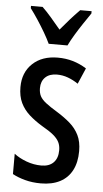

<svg xmlns="http://www.w3.org/2000/svg" viewBox="-55 -801 456 846"><g transform="rotate(5 173.0 -378.5)"><path d="M314.5 -146.5Q314.5 -96.2 296.1 -61.3Q277.8 -26.4 242.9 -8.3Q208 9.8 158.2 9.8Q120.6 9.8 88.6 1.2Q56.6 -7.3 32.7 -20.5V-110.4Q55.2 -92.8 87.6 -80.8Q120.1 -68.8 153.8 -68.8Q188.5 -68.8 207.5 -88.1Q226.6 -107.4 226.6 -142.6Q226.6 -163.1 218.8 -178.7Q210.9 -194.3 192.9 -209.2Q174.8 -224.1 143.6 -241.7Q110.4 -261.7 85.2 -284.2Q60.1 -306.6 46.1 -335.7Q32.2 -364.7 32.2 -405.3Q32.2 -470.2 74 -509.5Q115.7 -548.8 185.5 -548.8Q220.7 -548.8 252.2 -539.6Q283.7 -530.3 312.5 -512.2L282.2 -441.9Q260.7 -456.5 237.1 -465.3Q213.4 -474.1 188 -474.1Q155.3 -474.1 136.7 -456.3Q118.2 -438.5 118.2 -408.2Q118.2 -387.7 125.7 -373Q133.3 -358.4 151.9 -344Q170.4 -329.6 202.6 -310.1Q235.8 -289.6 261 -267.6Q286.1 -245.6 300.3 -216.8Q314.5 -188 314.5 -146.5ZM139.6 -606Q129.4 -627.9 114 -654.3Q98.6 -680.7 81.3 -707Q64 -733.4 47.4 -755.4V-765.6H98.6Q116.7 -748.5 138.4 -723.4Q160.2 -698.2 181.6 -672.4Q206.1 -701.7 223.6 -721.4Q241.2 -741.2 265.1 -765.6H315.4V-755.4Q301.3 -734.9 283.7 -708.7Q266.1 -682.6 249.8 -655.5Q233.4 -628.4 222.7 -606Z"/></g></svg>

Font: Open Sans Condensed Medium
Style: Regular
Weight: 500
Width: 3
Designer: Monotype Design Team
Foundry: Monotype Imaging Inc.
Version: Version 3.000